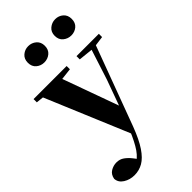

<svg xmlns="http://www.w3.org/2000/svg" viewBox="-331 -898 1252 1252"><g transform="rotate(-45 295.5 -272.0)"><path d="M108 271Q66 271 32.5 250Q-1 229 -3 193Q3 159 28.5 143.5Q54 128 83 128Q113 128 135.5 144Q158 160 177 184L208 224L171 250L152 233Q199 209 230 164Q261 119 293 41L324 -31L335 -61L421 -298L501 -546H543L325 41Q292 128 258 178.5Q224 229 187.5 250Q151 271 108 271ZM293 83 29 -546H204L359 -117L365 -107ZM-7 -516V-546H298V-516L204 -505H95ZM389 -516V-546H595V-516L513 -505H494ZM212 -665Q181 -665 157.5 -684.5Q134 -704 134 -740Q134 -775 157.5 -795Q181 -815 212 -815Q244 -815 267.5 -795Q291 -775 291 -740Q291 -704 267.5 -684.5Q244 -665 212 -665ZM461 -665Q430 -665 406 -684.5Q382 -704 382 -740Q382 -775 406 -795Q430 -815 461 -815Q493 -815 516 -795Q539 -775 539 -740Q539 -704 516 -684.5Q493 -665 461 -665Z"/></g></svg>

Font: Noto Serif JP ExtraLight Black
Style: Regular
Weight: 900
Version: Version 2.003-H1;hotconv 1.1.1;makeotfexe 2.6.0